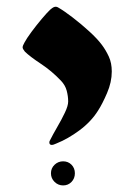

<svg xmlns="http://www.w3.org/2000/svg" viewBox="-20 -547 399 572"><path d="M134.8 -115.2Q127 -115.2 127 -122.6Q127 -125 127.9 -127Q137.7 -146.5 150.6 -168.7Q163.6 -190.9 173.3 -211.4Q183.1 -231.9 183.1 -244.6Q183.1 -260.3 178.7 -276.9Q174.3 -293.5 161.1 -307.1Q134.3 -335.4 101.8 -356.9Q69.3 -378.4 54.2 -393.1Q47.4 -401.4 47.4 -405.8Q47.4 -410.6 52.7 -419.9Q59.1 -432.1 73.7 -451.9Q88.4 -471.7 104.2 -490.5Q120.1 -509.3 129.4 -518.1Q136.2 -523.9 139.6 -525.4Q143.1 -526.9 145.5 -526.9Q148.4 -526.9 150.9 -525.9Q153.3 -524.9 153.8 -524.4Q170.9 -514.6 196.3 -495.1Q221.7 -475.6 245.8 -453.6Q270 -431.6 283.7 -413.1Q295.4 -397.5 304.2 -378.4Q313 -359.4 313 -334Q313 -302.2 298.8 -269.5Q284.7 -236.8 272 -217.3Q251.5 -184.6 217 -158.9Q182.6 -133.3 147 -119.1Q138.2 -115.2 134.8 -115.2ZM168 5.4Q153.3 5.4 142.6 -5.1Q131.8 -15.6 131.8 -30.8Q131.8 -45.9 142.6 -56.2Q153.3 -66.4 168 -66.4Q183.1 -66.4 193.1 -56.2Q203.1 -45.9 203.1 -30.8Q203.1 -15.6 193.1 -5.1Q183.1 5.4 168 5.4Z"/></svg>

Font: David Libre
Style: Bold
Weight: 700
Designer: Ismar David, J. Victor Gaultney, Annie Olsen and Meir Sadan
Foundry: Monotype Imaging Inc. & SIL International
Version: Version 1.100; ttfautohint (v1.8.4.7-5d5b)